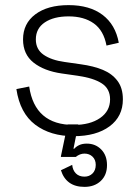

<svg xmlns="http://www.w3.org/2000/svg" viewBox="-20 -518 544 750"><path d="M70 -364Q70 -426 118 -462Q166 -498 248 -498Q330 -498 380.5 -460Q431 -422 444 -351L396 -340Q385 -399 346.5 -426.5Q308 -454 248 -454Q190 -454 155 -430.5Q120 -407 120 -364Q120 -325 150.5 -304Q181 -283 232 -276L295 -267Q346 -260 382 -245Q418 -230 439 -202Q460 -174 460 -130Q460 -63 408 -24.5Q356 14 268 14Q177 14 117.5 -31Q58 -76 44 -170L94 -180Q116 -30 268 -30Q332 -30 371 -57Q410 -84 410 -130Q410 -171 378 -192Q346 -213 284 -222L221 -231Q152 -241 111 -273.5Q70 -306 70 -364ZM286 -32 267 63H270Q278 54 290 48.5Q302 43 319 43Q353 43 375.5 66Q398 89 398 127Q398 166 373.5 189Q349 212 310 212Q274 212 251 195.5Q228 179 218 147L262 126Q264 147 276.5 159.5Q289 172 310 172Q329 172 341.5 159.5Q354 147 354 126Q354 106 341.5 94Q329 82 310 82Q292 82 276 95H218V92L244 -32Z"/></svg>

Font: Space Grotesk Variable
Style: Regular
Weight: 400
Designer: Florian Karsten (Space Grotesk), Colophon Foundry (Space Mono)
Foundry: Florian Karsten
Version: Version 1.106